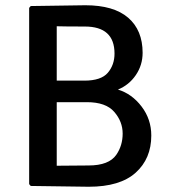

<svg xmlns="http://www.w3.org/2000/svg" viewBox="-20 -707 645 731"><path d="M318 4 97 1 91 -6V-677L97 -684L305 -687Q413 -687 468 -639.5Q523 -592 523 -506Q523 -459 497 -421Q471 -383 429 -366Q482 -350 519 -301.5Q556 -253 556 -191Q556 -103 496.5 -49.5Q437 4 318 4ZM196 -76 317 -77Q395 -77 423 -118Q447 -153 447 -198.5Q447 -244 415 -281Q383 -318 311 -318H196ZM196 -607V-400H301Q365 -400 390.5 -430Q416 -460 416 -503Q416 -606 303 -606Q228 -606 196 -607Z"/></svg>

Font: Signika
Style: Regular
Weight: 400
Designer: Anna Giedrys
Foundry: Anna Giedrys
Version: Version 1.001